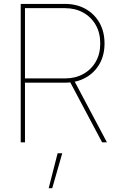

<svg xmlns="http://www.w3.org/2000/svg" viewBox="-20 -748 626 1009"><path d="M88.9 0V-727.5H321.3Q381.8 -727.5 428.7 -701.7Q475.6 -675.8 502.4 -628.9Q529.3 -582 529.3 -519.5Q529.3 -458 502.7 -411.6Q476.1 -365.2 429.2 -339.4Q382.3 -313.5 321.3 -313.5H100.6V-335.9H321.3Q375.5 -335.9 417.2 -358.9Q459 -381.8 482.9 -423.1Q506.8 -464.4 506.8 -519.5Q506.8 -575.7 482.9 -617.2Q459 -658.7 417.2 -681.9Q375.5 -705.1 321.3 -705.1H111.3V0ZM516.6 0 340.8 -331.1H366.2L542 0ZM235.8 241.2 282.7 57.6H307.1L254.4 241.2Z"/></svg>

Font: Inter 28pt Thin
Style: Regular
Weight: 250
Designer: Rasmus Andersson
Foundry: rsms
Version: Version 4.001;git-66647c0bb